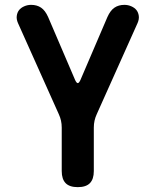

<svg xmlns="http://www.w3.org/2000/svg" viewBox="-20 -760 640 790"><path d="M300 10Q266 10 250 -6.5Q234 -23 234 -56V-235Q234 -250 231 -263.5Q228 -277 222 -290L54 -665Q47 -681 49 -695Q51 -709 58.5 -718.5Q66 -728 79.5 -734Q93 -740 108 -740Q132 -740 149 -728.5Q166 -717 178 -690L289 -431Q295 -418 300 -418Q305 -418 311 -431L422 -690Q434 -717 451 -728.5Q468 -740 492 -740Q507 -740 520.5 -734Q534 -728 541.5 -718.5Q549 -709 551 -695Q553 -681 546 -665L378 -290Q372 -277 369 -263.5Q366 -250 366 -235V-56Q366 -23 350 -6.5Q334 10 300 10Z"/></svg>

Font: Maple Mono Normal NL
Style: Bold
Weight: 700
Monospace: yes
Designer: subframe7536
Version: Version 7.000